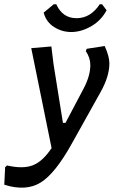

<svg xmlns="http://www.w3.org/2000/svg" viewBox="-104 -682 538 897"><path d="M373 -662 394 -634Q369 -587 324 -560.5Q279 -534 234 -532.5Q189 -531 150.5 -554.5Q112 -578 100 -623L147 -662H159Q188 -597 253.5 -597Q319 -597 362 -662ZM136 -465 146 -383 190 -108H202L287 -269Q318 -328 318 -378Q318 -412 297 -443L301 -454L385 -467Q407 -419 407 -386Q407 -325 366 -252L232 -12Q154 129 85.5 171Q17 213 -84 181L-80 99L-71 91Q2 108 48.5 90.5Q95 73 137 10L42 -457Z"/></svg>

Font: Alegreya Sans Medium
Style: Italic
Weight: 500
Italic angle: -7°
Designer: Juan Pablo del Peral
Foundry: Huerta Tipografica
Version: Version 2.007